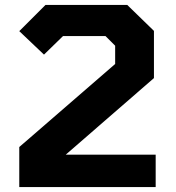

<svg xmlns="http://www.w3.org/2000/svg" viewBox="-20 -757 712 777"><path d="M58 0V-162L446 -498V-572L407 -611H235L158 -536L58 -631L164 -737H495L603 -632V-441L246 -131H610V0Z"/></svg>

Font: Tomorrow SemiBold
Style: Regular
Weight: 600
Designer: Tony de Marco, Monica Rizzolli
Foundry: Just in Type
Version: Version 2.002